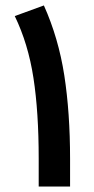

<svg xmlns="http://www.w3.org/2000/svg" viewBox="-20 -685 344 705"><path d="M237.3 0H122.1V-103Q122.1 -273.4 102.8 -398.9Q83.5 -524.4 34.2 -626L141.1 -665Q194.8 -545.4 216.1 -408.2Q237.3 -271 237.3 -101.6Z"/></svg>

Font: Vazirmatn UI FD SemiBold
Style: Regular
Weight: 600
Designer: Saber Rastikerdar
Foundry: Saber Rastikerdar
Version: Version 33.003